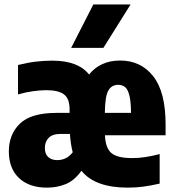

<svg xmlns="http://www.w3.org/2000/svg" viewBox="-20 -828 778 858"><path d="M190.5 10.5Q110 10.5 64.8 -32.5Q19.5 -75.5 19.5 -151.5Q19.5 -227.5 69 -275.5Q118.5 -323.5 232 -323.5H291V-338Q291 -387.5 266 -406.2Q241 -425 186.5 -425Q159.5 -425 126 -420.2Q92.5 -415.5 60.5 -406V-537.5Q102 -548 139.8 -552.5Q177.5 -557 213 -557Q329.5 -557 378 -495Q428.5 -557.5 517 -557.5Q609.5 -557.5 664.8 -487.2Q720 -417 720 -271.5V-223.5H449Q451.5 -165.5 478.5 -143.5Q505.5 -121.5 571 -121.5Q600 -121.5 630.5 -126.2Q661 -131 693.5 -139.5V-7.5Q654 1.5 620.5 6Q587 10.5 551.5 10.5Q404 10.5 344 -65Q312.5 -21 273.5 -5.2Q234.5 10.5 190.5 10.5ZM508 -449Q479.5 -449 464.5 -424.2Q449.5 -399.5 448.5 -323.5H565.5Q565 -374.5 558.2 -401.5Q551.5 -428.5 539 -438.8Q526.5 -449 508 -449ZM236 -112.5Q254.5 -112.5 271.8 -120Q289 -127.5 305 -147.5Q295.5 -183.5 292.5 -229.5H251.5Q214.5 -229.5 197.5 -212Q180.5 -194.5 180.5 -166.5Q180.5 -140 195.5 -126.2Q210.5 -112.5 236 -112.5ZM298 -614 397 -808H563.5L442 -614Z"/></svg>

Font: Encode Sans Condensed ExtraBold
Style: Regular
Weight: 800
Width: 3
Designer: Multiple Designers
Foundry: Impallari Type
Version: Version 3.000; ttfautohint (v1.8.3) -l 8 -r 50 -G 200 -x 14 